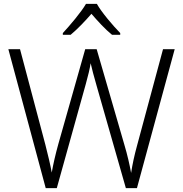

<svg xmlns="http://www.w3.org/2000/svg" viewBox="-20 -967 940 987"><path d="M478 -947H422C397 -904 340 -837 303 -797V-788H343C379 -818 418 -859 450 -896C482 -859 520 -817 556 -788H598V-797C560 -836 502 -904 478 -947ZM878 -714H818L686 -224C670 -166 661 -123 654 -78C646 -121 636 -167 619 -224L477 -714H418L280 -227C265 -173 254 -125 246 -80C238 -124 227 -169 213 -224L83 -714H23L215 0H272L421 -535C433 -577 442 -616 446 -642C452 -615 463 -573 477 -525L627 0H684Z"/></svg>

Font: Noto Sans Gurmukhi Light
Style: Regular
Weight: 300
Designer: Jelle Bosma - Monotype Design Team
Foundry: Monotype Imaging Inc.
Version: Version 2.004